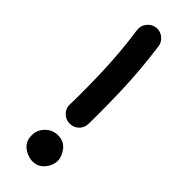

<svg xmlns="http://www.w3.org/2000/svg" viewBox="-252 -741 794 794"><g transform="rotate(45 145.0 -343.5)"><path d="M119.6 -719.7Q142.1 -722.7 160.4 -708.7Q178.7 -694.8 182.1 -671.9Q190.9 -606 195.8 -548.1Q200.7 -490.2 202.6 -431.2Q204.6 -372.1 204.6 -300.8Q204.6 -286.6 204.6 -271Q204.6 -255.4 204.1 -239.7Q203.6 -216.8 187.5 -201.4Q171.4 -186 148.4 -186Q125.5 -186 108.9 -202.4Q92.3 -218.8 92.8 -241.7Q93.3 -256.3 93.5 -271.5Q93.8 -286.6 93.8 -300.8Q93.8 -371.1 91.8 -428.2Q89.8 -485.4 85.2 -540Q80.6 -594.7 71.8 -657.2Q68.8 -679.7 83 -698Q97.2 -716.3 119.6 -719.7ZM222.7 -41.5Q222.7 -26.9 214.6 -9.5Q206.5 7.8 190.4 20.5Q174.3 33.2 150.4 33.2Q136.2 33.2 117.7 26.1Q99.1 19 85.2 2.9Q71.3 -13.2 71.3 -41Q71.3 -72.8 94 -95.5Q116.7 -118.2 148.4 -118.2Q183.6 -118.2 203.1 -92.8Q222.7 -67.4 222.7 -41.5Z"/></g></svg>

Font: Mikhak SemiBold
Style: Regular
Weight: 600
Designer: Amin Abedi
Version: Version 3.3